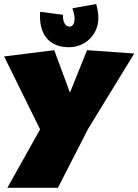

<svg xmlns="http://www.w3.org/2000/svg" viewBox="-40 -927 686 954"><path d="M627 -661.1 397.5 -286.1 247.6 6.3H-3.4L159.2 -284.2L-19.5 -646.5L229.5 -677.7L307.6 -466.8L392.6 -677.7ZM448.7 -837.9Q448.7 -806.6 437.3 -780Q425.8 -753.4 406 -733.9Q386.2 -714.4 359.4 -703.4Q332.5 -692.4 302.2 -692.4Q267.1 -692.4 240.2 -703.1Q213.4 -713.9 195.3 -733.6Q177.2 -753.4 168 -781.7Q158.7 -810.1 158.7 -845.7Q158.7 -851.1 158.7 -856.9Q158.7 -862.8 159.7 -868.2L272.9 -853.5Q272.5 -845.7 273.4 -835.7Q274.4 -825.7 278.1 -816.7Q281.7 -807.6 288.3 -801.3Q294.9 -794.9 306.2 -794.9Q313 -794.9 317.6 -798.6Q322.3 -802.2 325.2 -808.1Q328.1 -814 329.3 -820.6Q330.6 -827.1 330.6 -833Q330.6 -847.2 327.4 -859.9Q324.2 -872.6 319.8 -885.7L438 -907.2Q442.4 -891.1 445.6 -873.3Q448.7 -855.5 448.7 -837.9Z"/></svg>

Font: Luckiest Guy RUS-BEL-UKR
Style: Regular
Weight: 400
Designer: Astigmatic (AOETI)
Foundry: Astigmatic (AOETI)
Version: Version 1.00 March 11, 2019, initial release